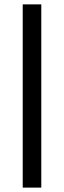

<svg xmlns="http://www.w3.org/2000/svg" viewBox="-20 -731 293 883"><path d="M169.9 131.8H84.5V-710.9H169.9Z"/></svg>

Font: Vazir UI
Style: Bold-UI
Weight: 700
Designer: Saber Rastikerdar
Foundry: Saber Rastikerdar
Version: Version 30.1.0